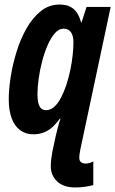

<svg xmlns="http://www.w3.org/2000/svg" viewBox="-20 -575 502 836"><path d="M308.1 241.2Q255.4 241.2 228.3 214.4Q201.2 187.5 201.2 149.9Q201.2 134.3 203.1 117.7Q205.1 101.1 208 85.9L221.2 23.9Q224.1 10.3 229.7 -12Q235.4 -34.2 243.2 -58.1H240.2Q223.1 -34.2 205.3 -19Q187.5 -3.9 167.7 2.9Q147.9 9.8 125 9.8Q92.3 9.8 68.1 -7.8Q43.9 -25.4 31 -59.6Q18.1 -93.8 18.1 -143.1Q18.1 -186.5 26.6 -240.7Q35.2 -294.9 52.2 -350.1Q69.3 -405.3 95.7 -451.7Q122.1 -498 157.7 -526.6Q193.4 -555.2 238.8 -555.2Q265.6 -555.2 283.9 -546.6Q302.2 -538.1 314.2 -520.8Q326.2 -503.4 333 -477.1H335L356.9 -544.9H461.9L330.1 74.2Q328.1 85 326.7 94Q325.2 103 325.2 111.8Q325.2 126 333.5 131.6Q341.8 137.2 353 137.2Q360.4 137.2 370.1 134.3Q379.9 131.3 386.2 127.9V231Q374 234.4 352.5 237.8Q331.1 241.2 308.1 241.2ZM180.2 -95.2Q199.7 -95.2 216.1 -109.9Q232.4 -124.5 245.6 -149.7Q258.8 -174.8 269 -205.8Q279.3 -236.8 286.1 -270Q293 -303.2 296.4 -334.5Q299.8 -365.7 299.8 -390.1Q299.8 -418.9 289.1 -434.6Q278.3 -450.2 256.8 -450.2Q236.3 -450.2 218.8 -430.2Q201.2 -410.2 187.3 -377.9Q173.3 -345.7 163.3 -307.4Q153.3 -269 148.2 -231.7Q143.1 -194.3 143.1 -165Q143.1 -129.4 152.1 -112.3Q161.1 -95.2 180.2 -95.2Z"/></svg>

Font: Open Sans Condensed
Style: Italic
Weight: 400
Width: 3
Italic angle: -12°
Designer: Monotype Design Team
Foundry: Monotype Imaging Inc.
Version: Version 3.000